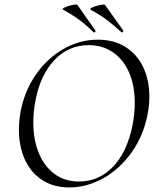

<svg xmlns="http://www.w3.org/2000/svg" viewBox="-20 -810 691 842"><path d="M63 -240Q63 -276 69 -313Q85 -406 135 -479.5Q185 -553 257 -594.5Q329 -636 409 -636Q480 -636 531 -603.5Q582 -571 608.5 -514.5Q635 -458 635 -387Q635 -348 628 -313Q611 -219 559.5 -145Q508 -71 435 -29.5Q362 12 284 12Q215 12 165 -20.5Q115 -53 89 -110.5Q63 -168 63 -240ZM561 -260Q571 -309 571 -359Q571 -433 547 -490Q523 -547 477 -579.5Q431 -612 369 -612Q280 -612 218 -546Q156 -480 135 -366Q126 -318 126 -273Q126 -199 149.5 -140.5Q173 -82 218 -48Q263 -14 326 -14Q413 -14 475 -78Q537 -142 561 -260ZM378 -767Q371 -771 385 -777.5Q399 -784 418 -788Q437 -792 440 -789L520 -677L521 -675Q521 -672 517.5 -669Q514 -666 512 -669Q479 -700 448 -723Q417 -746 378 -767ZM257 -767Q250 -771 264 -777.5Q278 -784 296.5 -788Q315 -792 319 -789L398 -677Q399 -676 399 -674Q399 -671 396 -668.5Q393 -666 390 -669Q356 -702 325.5 -724.5Q295 -747 257 -767Z"/></svg>

Font: Cormorant Garamond
Style: Italic
Weight: 400
Italic angle: -10°
Designer: Christian Thalmann (Catharsis Fonts)
Foundry: Catharsis Fonts
Version: Version 4.000